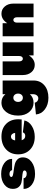

<svg xmlns="http://www.w3.org/2000/svg" viewBox="1178 -1762 835 3230"><g transform="rotate(-90 1595.0 -147.5)"><path d="M282 25Q173 25 102 -29.5Q31 -84 31 -168H212Q212 -145 233 -130Q254 -115 287 -115Q310 -115 326 -125Q342 -135 342 -151Q342 -173 310 -180.5Q278 -188 233 -191Q187 -194 141.5 -203.5Q96 -213 64 -249.5Q32 -286 32 -350Q32 -435 102.5 -490Q173 -545 282 -545Q392 -545 464.5 -493Q537 -441 537 -361H346Q346 -380 328 -392.5Q310 -405 283 -405Q261 -405 246.5 -396.5Q232 -388 232 -374Q232 -355 266 -346.5Q300 -338 349 -333Q397 -327 445.5 -315.5Q494 -304 528 -270.5Q562 -237 562 -181Q562 -90 484.5 -32.5Q407 25 282 25Z M923 -140Q969 -140 983 -180L1183 -155Q1168 -79 1090.5 -29.5Q1013 20 908 20Q776 20 694.5 -57Q613 -134 613 -260Q613 -385 696.5 -462.5Q780 -540 913 -540Q1046 -540 1124.5 -462.5Q1203 -385 1203 -257Q1203 -214 1200 -200H850Q869 -140 923 -140ZM847 -310H973Q973 -337 955 -358.5Q937 -380 910 -380Q860 -380 847 -310Z M1284 40 1482 20Q1486 46 1507 63Q1528 80 1554 80Q1586 80 1605.5 55Q1625 30 1625 -10V-62Q1569 0 1483 0Q1388 0 1326.5 -72Q1265 -144 1265 -260Q1265 -385 1326.5 -462.5Q1388 -540 1483 -540Q1570 -540 1625 -473V-520H1855V0Q1855 112 1775.5 181Q1696 250 1565 250Q1449 250 1370 190.5Q1291 131 1284 40ZM1565 -180Q1596 -180 1615.5 -202.5Q1635 -225 1635 -260Q1635 -295 1615.5 -317.5Q1596 -340 1565 -340Q1534 -340 1514.5 -317.5Q1495 -295 1495 -260Q1495 -225 1514.5 -202.5Q1534 -180 1565 -180Z M2117 20Q2043 20 1995 -36.5Q1947 -93 1947 -180V-520H2177V-240Q2177 -213 2189.5 -196.5Q2202 -180 2222 -180Q2242 -180 2254.5 -196.5Q2267 -213 2267 -240V-520H2497V0H2277V-78Q2214 20 2117 20Z M2979 -540Q3053 -540 3101 -483.5Q3149 -427 3149 -340V0H2919V-280Q2919 -307 2906.5 -323.5Q2894 -340 2874 -340Q2854 -340 2841.5 -323.5Q2829 -307 2829 -280V0H2599V-520H2819V-442Q2882 -540 2979 -540Z"/></g></svg>

Font: Metropolitano Black
Style: Regular
Weight: 900
Designer: Fonts by Alex Slobzheninov & Chris M. Simpson / Changes by Cristiano Sobral
Foundry: Fonts by Alex Slobzheninov & Chris M. Simpson / Changes by Cristiano Sobral
Version: Version 1.00;August 30, 2020;FontCreator 13.0.0.2681 64-bit